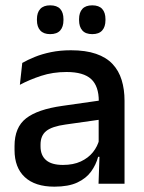

<svg xmlns="http://www.w3.org/2000/svg" viewBox="-20 -689 541 720"><path d="M349.5 0 353.5 -116 350 -131V-285L350.5 -309.5Q350.5 -366 321.8 -392.5Q293 -419 229.5 -419Q178 -419 134 -404.5Q90 -390 54.5 -371L63.5 -453Q83.5 -464.5 110.5 -475.5Q137.5 -486.5 171.5 -493.5Q205.5 -500.5 246 -500.5Q301.5 -500.5 340 -487.2Q378.5 -474 402 -449Q425.5 -424 436.2 -389Q447 -354 447 -311V0ZM184 11Q111.5 11 73 -24.8Q34.5 -60.5 34.5 -126.5V-141.5Q34.5 -211.5 77.8 -245.2Q121 -279 214 -292L361 -313L366.5 -242L225.5 -222Q175 -215 153.5 -197.8Q132 -180.5 132 -147V-140Q132 -106.5 152.8 -88.5Q173.5 -70.5 216 -70.5Q255 -70.5 283 -83.5Q311 -96.5 328.5 -118.2Q346 -140 352.5 -166.5L366 -101H348Q340 -71 321.5 -45.5Q303 -20 269.8 -4.5Q236.5 11 184 11ZM168 -561Q143.5 -561 131 -574.8Q118.5 -588.5 118.5 -613.5V-617Q118.5 -642 131 -655.5Q143.5 -669 168 -669Q193.5 -669 205.8 -655.5Q218 -642 218 -617V-613.5Q218 -588.5 205.8 -574.8Q193.5 -561 168 -561ZM326 -561Q301 -561 288.8 -574.8Q276.5 -588.5 276.5 -613.5V-617Q276.5 -642 288.8 -655.5Q301 -669 326 -669Q351 -669 363.2 -655.5Q375.5 -642 375.5 -617V-613.5Q375.5 -588.5 363.2 -574.8Q351 -561 326 -561Z"/></svg>

Font: Anek Telugu Medium Medium
Style: Regular
Weight: 500
Version: Version 1.003